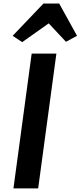

<svg xmlns="http://www.w3.org/2000/svg" viewBox="-20 -1044 447 1064"><path d="M54.5 0 155.5 -747H292.5L191.5 0ZM103 -810.5 50 -845.5 221 -1024.5H308L407 -845.5L345.5 -812.5L250 -914.5Z"/></svg>

Font: Merriweather Sans SemiBold
Style: Italic
Weight: 600
Italic angle: -7.5°
Designer: Eben Sorkin
Foundry: Eben Sorkin
Version: Version 2.001